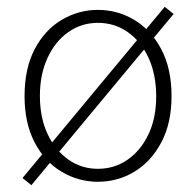

<svg xmlns="http://www.w3.org/2000/svg" viewBox="-20 -521 575 563"><path d="M267 12Q210 12 160.5 -17.5Q111 -47 81.5 -103.5Q52 -160 52 -239Q52 -320 81.5 -376.5Q111 -433 160.5 -462.5Q210 -492 267 -492Q325 -492 374 -462.5Q423 -433 453 -376.5Q483 -320 483 -239Q483 -160 453 -103.5Q423 -47 374 -17.5Q325 12 267 12ZM267 -26Q316 -26 354.5 -53Q393 -80 415.5 -127.5Q438 -175 438 -238Q438 -303 415.5 -351.5Q393 -400 354.5 -427Q316 -454 267 -454Q219 -454 180.5 -427Q142 -400 119.5 -351.5Q97 -303 97 -240Q97 -176 119.5 -128Q142 -80 180.5 -53Q219 -26 267 -26ZM72 22 46 1 463 -501 489 -480Z"/></svg>

Font: Mada Light
Style: Regular
Weight: 300
Designer: Khaled Hosny
Version: Version 1.5